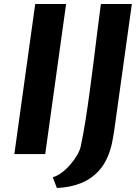

<svg xmlns="http://www.w3.org/2000/svg" viewBox="-20 -767 695 956"><path d="M205.2 0H51.5L155.3 -747H309.1ZM263.2 169 242.6 115.5Q264.2 109.8 287.1 92.7Q310.1 75.5 330.4 52.1Q350.7 28.7 364.9 4Q379.1 -20.7 382.7 -42Q394.7 -97.7 405.7 -167.3Q416.7 -236.9 427 -313.4Q437.4 -389.9 447 -467.2Q456.6 -544.5 465.4 -616.1Q474.2 -687.7 482.3 -747H636.5L556.3 -171.5Q549 -116.2 543 -82.7Q536.9 -49.1 533.5 -37Q514.3 35.1 475.4 79.5Q436.5 123.8 382.4 145.2Q328.3 166.6 263.2 169Z"/></svg>

Font: Merriweather Sans Variable Regular
Style: Italic
Weight: 300
Italic angle: -8°
Designer: Eben Sorkin
Foundry: Eben Sorkin
Version: Version 2.001